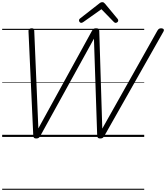

<svg xmlns="http://www.w3.org/2000/svg" viewBox="-20 -1264 1533 1772"><path d="M314 14Q301 14 294.5 8.5Q288 3 287 -13L243 -975Q242 -989 249 -995.5Q256 -1002 271 -1003Q285 -1003 290 -998.5Q295 -994 296 -980L334 -79L829 -980Q837 -994 844.5 -998.5Q852 -1003 866 -1003Q883 -1003 889 -998Q895 -993 896 -980L924 -77L1432 -980Q1440 -994 1448 -998.5Q1456 -1003 1469 -1003Q1485 -1002 1490.5 -993.5Q1496 -985 1487 -970L942 -8Q935 4 927 9Q919 14 904 14Q891 14 884.5 8.5Q878 3 877 -13L847 -907L351 -8Q344 4 336 9Q328 14 314 14ZM730 -1053Q721 -1053 715 -1060.5Q709 -1068 709 -1075Q709 -1081 711 -1084.5Q713 -1088 717 -1092L895 -1231Q903 -1238 910 -1241Q917 -1244 925 -1244Q932 -1244 937.5 -1240.5Q943 -1237 949 -1230L1066 -1089Q1069 -1086 1070 -1081.5Q1071 -1077 1071 -1074Q1071 -1065 1063 -1059Q1055 -1053 1048 -1053Q1042 -1053 1037.5 -1056Q1033 -1059 1029 -1063L916 -1179L751 -1062Q745 -1058 740 -1055.5Q735 -1053 730 -1053ZM0 478H1311V488H0ZM0 -20H1311V0H0ZM0 -505H1311V-500H0ZM0 -998H1311V-988H0Z"/></svg>

Font: Playwrite AU SA Guides
Style: Regular
Weight: 400
Designer: Veronika Burian, José Scaglione
Foundry: TypeTogether
Version: Version 1.003